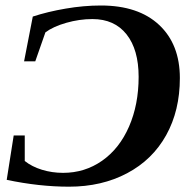

<svg xmlns="http://www.w3.org/2000/svg" viewBox="-20 -682 707 712"><path d="M354 -661.6Q493.2 -661.6 570.1 -589.6Q647 -517.6 647 -392.6Q647 -272 596.2 -180.7Q545.4 -89.4 451.4 -39.6Q357.4 10.3 235.8 10.3Q125.5 10.3 4.9 -15.1L30.8 -179.7H71.8V-85Q98.1 -64 135.5 -52.5Q172.9 -41 213.9 -41Q294.4 -41 358.6 -85.9Q422.9 -130.9 458.5 -212.6Q494.1 -294.4 494.1 -397Q494.1 -498 449.2 -554.7Q404.3 -611.3 322.8 -611.3Q274.4 -611.3 225.8 -597.4Q177.2 -583.5 148.4 -562L110.8 -454.6H69.3L101.6 -620.6Q156.7 -638.7 223.6 -650.1Q290.5 -661.6 354 -661.6Z"/></svg>

Font: Liberation Serif
Style: Bold Italic
Weight: 700
Italic angle: -16.333°
Designer: Steve Matteson
Foundry: Ascender Corporation
Version: Version 2.1.5